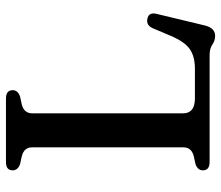

<svg xmlns="http://www.w3.org/2000/svg" viewBox="-70 -670 759 660"><g transform="rotate(-90 310.0 -340.5)"><path d="M307.5 -651.5 280 -645.5Q250 -637.5 250 -610V-91Q250 -50.5 301.5 -50.5H403.5Q445 -50.5 470.5 -68Q496 -85.5 516.5 -134L542.5 -195.5Q553 -218.5 574.5 -214Q599 -209.5 591.5 -181L551.5 -14.5Q542.5 19 516 19Q500 19 486.2 9.5Q472.5 0 449.5 0H82.5Q54 0 54 -23Q54 -41 75.5 -48.5L103 -54.5Q133 -62.5 133 -90V-610Q133 -637.5 103 -645.5L75.5 -651.5Q54 -659 54 -677Q54 -700 82.5 -700H300.5Q329.5 -700 329.5 -677Q329.5 -659 307.5 -651.5Z"/></g></svg>

Font: Fraunces 9pt S050
Style: Regular
Weight: 400
Version: Version 1.000; ttfautohint (v1.8.3)